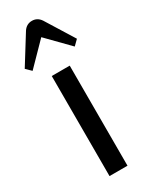

<svg xmlns="http://www.w3.org/2000/svg" viewBox="-219 -846 698 890"><g transform="rotate(-30 129.5 -401.5)"><path d="M0 0ZM177.7 0H81.5V-535.6H177.7ZM129.4 -715.8 16.6 -600.6 -10.3 -627 83.5 -777.8Q100.6 -803.2 129.4 -803.2Q158.2 -803.2 175.3 -777.8L269 -627L242.2 -600.6Z"/></g></svg>

Font: Coda
Style: Regular
Weight: 400
Designer: vernon adams
Foundry: vernon adams
Version: Version 2.000; ttfautohint (v0.8) -r 50 -G 200 -x